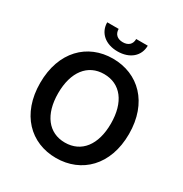

<svg xmlns="http://www.w3.org/2000/svg" viewBox="-209 -1082 1194 1251"><g transform="rotate(30 388.5 -456.5)"><path d="M388 10C579 10 723 -128 723 -363C723 -599 579 -737 388 -737C197 -737 55 -598 55 -363C55 -129 197 10 388 10ZM190 -363C190 -524 266 -621 388 -621C512 -621 587 -524 587 -363C587 -203 512 -106 388 -106C265 -106 190 -204 190 -363ZM236 -923C236 -845 297 -792 388 -792C480 -792 541 -845 541 -923H454C454 -884 430 -861 388 -861C347 -861 322 -884 322 -923Z"/></g></svg>

Font: Wafeq Semi Bold
Style: Regular
Weight: 600
Designer: Rasmus Andersson & Azza Alameddine
Foundry: Google & TypeTogether
Version: Version 3.000;January 28, 2025;FontCreator 15.0.0.3014 64-bi